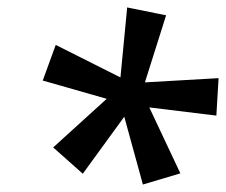

<svg xmlns="http://www.w3.org/2000/svg" viewBox="-20 -785 604 513"><path d="M423.8 -744.1 367.2 -564.9 564 -576.2 558.1 -476.1 378.9 -498 461.9 -321.8 361.8 -292 312 -473.1 201.2 -320.8 122.1 -391.1 265.1 -521 94.2 -569.8 128.9 -665 301.8 -578.1 319.8 -765.1Z"/></svg>

Font: TypoPRO Open Sans
Style: Italic
Weight: 600
Italic angle: -12°
Foundry: Ascender Corporation
Version: Version 1.10